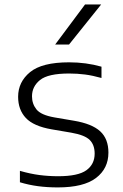

<svg xmlns="http://www.w3.org/2000/svg" viewBox="-20 -828 550 858"><path d="M238 9.5Q191.5 9.5 150 4Q108.5 -1.5 69 -13.5V-64.5Q116 -51 156.5 -45.8Q197 -40.5 240 -40.5Q329 -40.5 366 -67.2Q403 -94 403 -141.5Q403 -180.5 381 -202.5Q359 -224.5 299 -235L211 -250Q130 -264 95.5 -300.8Q61 -337.5 61 -395.5Q61 -462 114.5 -505.8Q168 -549.5 288.5 -549.5Q365 -549.5 433.5 -530V-479.5Q394.5 -490.5 360.2 -495Q326 -499.5 289 -499.5Q195 -499.5 159 -470.5Q123 -441.5 123 -397.5Q123 -364 143 -339Q163 -314 222.5 -303.5L310.5 -288.5Q391 -275 427.8 -241.2Q464.5 -207.5 464.5 -146Q464.5 -75 409.2 -32.8Q354 9.5 238 9.5ZM226.5 -629 360 -808H432L288.5 -629Z"/></svg>

Font: Encode Sans Expanded Expanded Light
Style: Regular
Weight: 300
Width: 7
Designer: Multiple Designers
Foundry: Impallari Type
Version: Version 3.000; ttfautohint (v1.8.3) -l 8 -r 50 -G 200 -x 14 